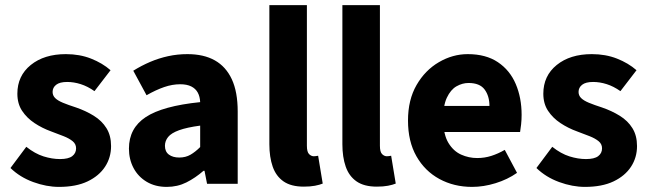

<svg xmlns="http://www.w3.org/2000/svg" viewBox="-20 -720 2543 752"><path d="M211 12Q162 12 110 -7Q58 -26 21 -62L83 -145Q117 -118 150.5 -107.5Q184 -97 215 -97Q248 -97 263 -108.5Q278 -120 278 -139Q278 -156 264.5 -167Q251 -178 229.5 -186.5Q208 -195 181 -205Q145 -218 115 -238Q85 -258 66.5 -286Q48 -314 48 -353Q48 -423 100.5 -465.5Q153 -508 238 -508Q292 -508 336.5 -490.5Q381 -473 413 -445L350 -363Q323 -382 296 -390.5Q269 -399 243 -399Q214 -399 200 -388Q186 -377 186 -360Q186 -346 196 -336Q206 -326 226.5 -317.5Q247 -309 278 -299Q316 -286 347.5 -266.5Q379 -247 397 -218Q415 -189 415 -148Q415 -103 391.5 -67Q368 -31 323 -9.5Q278 12 211 12Z M633 12Q588 12 554.5 -8Q521 -28 503 -62Q485 -96 485 -138Q485 -218 551 -261.5Q617 -305 764 -320Q763 -342 754.5 -357.5Q746 -373 729 -381.5Q712 -390 686 -390Q655 -390 623 -379Q591 -368 554 -347L502 -443Q534 -463 568 -477.5Q602 -492 638.5 -500Q675 -508 714 -508Q778 -508 821.5 -483.5Q865 -459 888 -409.5Q911 -360 911 -283V0H791L781 -51H777Q745 -23 710 -5.5Q675 12 633 12ZM682 -103Q707 -103 726 -114Q745 -125 764 -144V-228Q712 -221 681.5 -210Q651 -199 638.5 -183.5Q626 -168 626 -149Q626 -126 641.5 -114.5Q657 -103 682 -103Z M1170 11Q1120 11 1090.5 -9.5Q1061 -30 1048 -67.5Q1035 -105 1035 -155V-700H1182V-149Q1182 -125 1190.5 -116.5Q1199 -108 1209 -108Q1213 -108 1216.5 -108.5Q1220 -109 1226 -110L1244 -1Q1232 4 1213.5 7.5Q1195 11 1170 11Z M1456 11Q1406 11 1376.5 -9.5Q1347 -30 1334 -67.5Q1321 -105 1321 -155V-700H1468V-149Q1468 -125 1476.5 -116.5Q1485 -108 1495 -108Q1499 -108 1502.5 -108.5Q1506 -109 1512 -110L1530 -1Q1518 4 1499.5 7.5Q1481 11 1456 11Z M1829 12Q1758 12 1701 -19Q1644 -50 1611 -108Q1578 -166 1578 -248Q1578 -329 1611.5 -387Q1645 -445 1699 -476.5Q1753 -508 1812 -508Q1883 -508 1930 -476.5Q1977 -445 2000 -391Q2023 -337 2023 -270Q2023 -251 2021 -232.5Q2019 -214 2017 -203H1692L1690 -305H1897Q1897 -344 1878 -369.5Q1859 -395 1815 -395Q1791 -395 1768 -382Q1745 -369 1730 -337Q1715 -305 1716 -248Q1717 -192 1736.5 -160Q1756 -128 1786 -114.5Q1816 -101 1849 -101Q1878 -101 1904.5 -109.5Q1931 -118 1957 -133L2005 -43Q1968 -17 1921 -2.5Q1874 12 1829 12Z M2271 12Q2222 12 2170 -7Q2118 -26 2081 -62L2143 -145Q2177 -118 2210.5 -107.5Q2244 -97 2275 -97Q2308 -97 2323 -108.5Q2338 -120 2338 -139Q2338 -156 2324.5 -167Q2311 -178 2289.5 -186.5Q2268 -195 2241 -205Q2205 -218 2175 -238Q2145 -258 2126.5 -286Q2108 -314 2108 -353Q2108 -423 2160.5 -465.5Q2213 -508 2298 -508Q2352 -508 2396.5 -490.5Q2441 -473 2473 -445L2410 -363Q2383 -382 2356 -390.5Q2329 -399 2303 -399Q2274 -399 2260 -388Q2246 -377 2246 -360Q2246 -346 2256 -336Q2266 -326 2286.5 -317.5Q2307 -309 2338 -299Q2376 -286 2407.5 -266.5Q2439 -247 2457 -218Q2475 -189 2475 -148Q2475 -103 2451.5 -67Q2428 -31 2383 -9.5Q2338 12 2271 12Z"/></svg>

Font: Source Sans 3
Style: Bold
Weight: 700
Designer: Paul D. Hunt
Foundry: Adobe
Version: Version 3.052;hotconv 1.1.0;makeotfexe 2.6.0